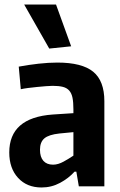

<svg xmlns="http://www.w3.org/2000/svg" viewBox="-20 -825 530 850"><path d="M164 5Q99 5 60 -37.5Q21 -80 21 -150Q21 -304 213 -318L305 -324V-341Q305 -372 301 -392Q297 -412 286.5 -424Q276 -436 258 -440.5Q240 -445 213 -445Q202 -445 183.5 -443.5Q165 -442 144.5 -440Q124 -438 104.5 -435.5Q85 -433 72 -430L63 -530Q106 -538 150.5 -543Q195 -548 234 -548Q343 -548 392.5 -507.5Q442 -467 442 -377V0H329L318 -65H310Q284 -36 246 -15.5Q208 5 164 5ZM215 -96Q237 -96 261.5 -109.5Q286 -123 305 -136V-240L243 -234Q196 -229 176.5 -212.5Q157 -196 157 -162Q157 -130 172 -113Q187 -96 215 -96ZM198 -610 87 -805H228L295 -620Z"/></svg>

Font: Encode Sans Compressed
Style: Bold
Weight: 700
Designer: Pablo Impallari, Andres Torresi
Foundry: Pablo Impallari, Andres Torresi
Version: Version 1.000; ttfautohint (v1.00) -l 8 -r 50 -G 200 -x 14 -